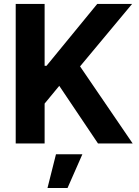

<svg xmlns="http://www.w3.org/2000/svg" viewBox="-20 -727 703 973"><path d="M59.6 -707H206.1V-393.6H215.8L472.7 -707H649.4L385.7 -390.6L652.3 0H476.6L280.3 -292L206.1 -202.1V0H59.6ZM263.7 54.7H397.5L322.3 225.6H220.7Z"/></svg>

Font: WEMIX Pretendard
Style: Bold
Weight: 700
Designer: Base glyphs from Inter by Rasmus Andersson; Hangeul glyphs from Noto Sans CJK(Source Han Sans) by Jang Soo-young and Kan
Foundry: Kil Hyung-jin
Version: Version 1.000